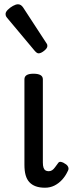

<svg xmlns="http://www.w3.org/2000/svg" viewBox="-20 -859 345 896"><path d="M190 17Q165 17 147 10.5Q129 4 117 -9Q105 -22 99.5 -42Q94 -62 94 -90V-489Q94 -502 104.5 -508.5Q115 -515 136 -515Q158 -515 169 -508.5Q180 -502 180 -489V-101Q180 -86 183 -77Q186 -68 192 -64Q198 -60 207 -60Q216 -60 223 -64.5Q230 -69 236.5 -78Q243 -87 252 -99Q256 -105 265 -103.5Q274 -102 285 -94Q294 -89 298 -80Q302 -71 297 -62Q286 -38 270 -20.5Q254 -3 234 7Q214 17 190 17ZM160 -610Q156 -610 151.5 -613Q147 -616 141 -623L18 -770Q11 -778 8.5 -782.5Q6 -787 6 -794Q6 -803 16.5 -813.5Q27 -824 40.5 -831.5Q54 -839 64 -839Q78 -839 88 -824L195 -660Q200 -653 200.5 -650Q201 -647 201 -644Q201 -634 186 -622Q171 -610 160 -610Z"/></svg>

Font: Playwrite PE
Style: Regular
Weight: 400
Designer: Veronika Burian, José Scaglione
Foundry: TypeTogether
Version: Version 1.002